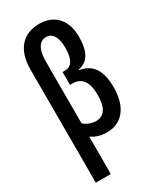

<svg xmlns="http://www.w3.org/2000/svg" viewBox="-247 -844 969 1163"><g transform="rotate(-30 238.0 -262.5)"><path d="M241 -765C126 -765 58 -688 58 -553V240H163V-22C193 -1 225 10 272 10C377 10 441 -71 441 -206C441 -323 401 -387 311 -401V-405C379 -418 412 -473 412 -578C412 -690 351 -765 241 -765ZM238 -675C280 -675 307 -636 307 -562C307 -481 284 -441 233 -441H219V-351H238C302 -351 334 -304 334 -216C334 -126 305 -82 245 -82C219 -82 184 -95 163 -115V-547C163 -630 189 -675 238 -675Z"/></g></svg>

Font: Noto Sans Display Condensed Medium
Style: Regular
Weight: 500
Width: 3
Designer: Monotype Design Team
Foundry: Monotype Imaging Inc.
Version: Version 1.900